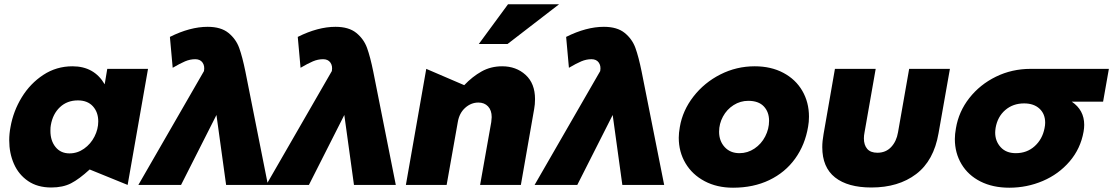

<svg xmlns="http://www.w3.org/2000/svg" viewBox="-20 -862 5189 895"><path d="M343 -394Q388 -394 413 -366.5Q438 -339 438 -296Q438 -260 420.5 -225.5Q403 -191 372 -169Q341 -147 304 -147Q263 -147 239 -176.5Q215 -206 215 -252Q215 -270 217 -279Q226 -331 259.5 -362.5Q293 -394 343 -394ZM670 -541H480L468 -469Q419 -553 318 -553Q243 -553 182 -513Q121 -473 81.5 -408.5Q42 -344 29 -270Q23 -239 23 -208Q23 -148 45 -98Q67 -48 111 -18Q155 12 219 12Q273 12 311 -7.5Q349 -27 398 -72L575 0Z M625 0H824L989 -326L1034 0H1229L1124 -528Q1110 -597 1095 -638.5Q1080 -680 1045 -708.5Q1010 -737 948 -737Q866 -737 772 -690L785 -546Q819 -566 842.5 -576Q866 -586 890 -586Q913 -586 924 -570.5Q935 -555 931 -532V-531Z M1221 0H1420L1585 -326L1630 0H1825L1720 -528Q1706 -597 1691 -638.5Q1676 -680 1641 -708.5Q1606 -737 1544 -737Q1462 -737 1368 -690L1381 -546Q1415 -566 1438.5 -576Q1462 -586 1486 -586Q1509 -586 1520 -570.5Q1531 -555 1527 -532V-531Z M2474 -400Q2474 -473 2430 -513Q2386 -553 2321 -553Q2268 -553 2225 -529Q2182 -505 2144 -465L1967 -541L1872 0H2062L2114 -293Q2121 -335 2148.5 -359.5Q2176 -384 2210 -384Q2238 -384 2255 -366Q2272 -348 2272 -316Q2272 -309 2270 -293L2218 0H2408L2470 -354Q2474 -375 2474 -400ZM2212 -657H2346L2586 -842H2348Z M2472 0H2671L2836 -326L2881 0H3076L2971 -528Q2957 -597 2942 -638.5Q2927 -680 2892 -708.5Q2857 -737 2795 -737Q2713 -737 2619 -690L2632 -546Q2666 -566 2689.5 -576Q2713 -586 2737 -586Q2760 -586 2771 -570.5Q2782 -555 2778 -532V-531Z M3747 -272Q3751 -293 3751 -318Q3751 -385 3720 -438.5Q3689 -492 3631.5 -522.5Q3574 -553 3498 -553Q3413 -553 3338 -515Q3263 -477 3212.5 -412Q3162 -347 3149 -270Q3144 -242 3144 -220Q3144 -154 3175.5 -101Q3207 -48 3264.5 -17.5Q3322 13 3397 13Q3492 13 3566 -22.5Q3640 -58 3686.5 -122.5Q3733 -187 3747 -272ZM3565 -299Q3565 -261 3547 -226Q3529 -191 3497 -169.5Q3465 -148 3427 -148Q3384 -148 3358 -176.5Q3332 -205 3332 -248Q3332 -285 3350 -318.5Q3368 -352 3399.5 -372Q3431 -392 3468 -392Q3516 -392 3540.5 -366Q3565 -340 3565 -299Z M4218 -541 4166 -245Q4159 -203 4134 -176.5Q4109 -150 4070 -150Q4038 -150 4022.5 -168Q4007 -186 4007 -217Q4007 -230 4010 -245L4062 -541H3872L3819 -237Q3813 -204 3813 -176Q3813 -82 3872.5 -35Q3932 12 4042 12Q4168 12 4250.5 -50.5Q4333 -113 4355 -241L4408 -541Z M5034 -280Q5034 -265 5031 -248Q5017 -169 4966 -109.5Q4915 -50 4841 -18.5Q4767 13 4685 13Q4608 13 4550.5 -16Q4493 -45 4462 -97Q4431 -149 4431 -214Q4431 -236 4436 -264Q4449 -342 4498.5 -405Q4548 -468 4622.5 -504.5Q4697 -541 4784 -541H5149L5122 -388H4976Q5034 -349 5034 -280ZM4849 -264Q4852 -278 4852 -290Q4852 -331 4825.5 -355.5Q4799 -380 4754 -380Q4702 -380 4666 -349Q4630 -318 4621 -266Q4619 -252 4619 -244Q4619 -204 4644.5 -176Q4670 -148 4715 -148Q4767 -148 4803 -180.5Q4839 -213 4849 -264Z"/></svg>

Font: Geom Black
Style: Bold Italic
Weight: 900
Italic angle: -10°
Version: Version 1.102